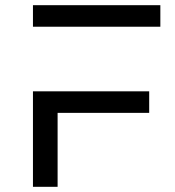

<svg xmlns="http://www.w3.org/2000/svg" viewBox="-20 -720 675 740"><path d="M107 0H202V-285H555V-368H107ZM107 -617H598V-700H107Z"/></svg>

Font: Montserrat-Alt1 Med
Style: Regular
Weight: 500
Designer: Differentunic
Foundry: Differentunic
Version: Version 7.222